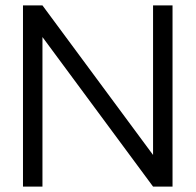

<svg xmlns="http://www.w3.org/2000/svg" viewBox="-20 -690 723 710"><path d="M65 -670V0H137V-553L546 0H618V-670H546V-117L137 -670Z"/></svg>

Font: LT Wave Text Light
Style: Regular
Weight: 300
Designer: Daniel Lyons
Version: Version 2.5 (Glyphs App)